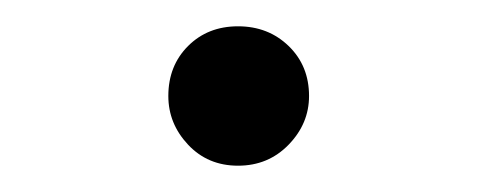

<svg xmlns="http://www.w3.org/2000/svg" viewBox="-20 -112 363 146"><path d="M161 14Q138 14 123 -2Q108 -18 108 -39Q108 -62 123 -77Q138 -92 161 -92Q184 -92 199.5 -77Q215 -62 215 -39Q215 -18 199.5 -2Q184 14 161 14Z"/></svg>

Font: Noto Serif SC
Style: Regular
Weight: 200
Designer: Ryoko NISHIZUKA 西塚涼子 (kana & ideographs); Frank Grießhammer (Latin, Greek & Cyrillic); Wenlong ZHANG 张文龙 (bopomofo); San
Foundry: Adobe
Version: Version 2.001;hotconv 1.1.0;makeotfexe 2.6.0